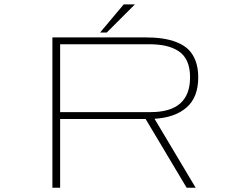

<svg xmlns="http://www.w3.org/2000/svg" viewBox="-20 -874 1090 894"><path d="M446 -722.5 556 -853.5H608L477 -722.5ZM849 0 658 -320H260V0H224V-700H651Q697.5 -700 734 -695Q770.5 -690 803 -677.2Q835.5 -664.5 857 -643.8Q878.5 -623 890.8 -590.2Q903 -557.5 903 -514Q903 -421 849 -373.8Q795 -326.5 699.5 -321L891 0ZM260 -668V-352H682Q865 -352 865 -514Q865 -557.5 851.5 -588Q838 -618.5 811.5 -635.8Q785 -653 751.5 -660.5Q718 -668 673 -668Z"/></svg>

Font: League Mono Extended Thin
Style: Regular
Weight: 100
Width: 9
Designer: Tyler Finck
Foundry: The League of Moveable Type / Tyler Finck
Version: Version 2.210